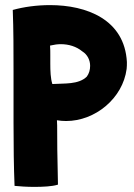

<svg xmlns="http://www.w3.org/2000/svg" viewBox="-20 -734 524 752"><path d="M37 -6C57 -4 85 -2 114 -2C149 -2 184 -4 204 -10C205 -10 206 -11 207 -11V-12C204 -133 204 -187 204 -218C204 -238 204 -249 203 -263C215 -261 227 -260 239 -260C353 -260 461 -349 476 -464C477 -472 477 -481 477 -490V-491C468 -658 319 -714 176 -714C124 -714 73 -707 30 -695C33 -618 33 -535 33 -452C33 -385 33 -318 33 -253C33 -164 34 -79 37 -6ZM185 -405C178 -427 177 -456 177 -485C177 -497 177 -509 177 -520C177 -532 177 -544 176 -555C177 -556 178 -556 179 -556C192 -559 205 -561 218 -561C249 -561 279 -552 302 -533C323 -520 333 -498 333 -476C333 -461 329 -446 320 -434C288 -402 230 -408 188 -405Z"/></svg>

Font: HEYCLAY
Style: Regular
Weight: 400
Designer: Marcelo Magalhaes
Foundry: Marcelo Magalhães
Version: Version 1.300;hotconv 1.0.109;makeotfexe 2.5.65596